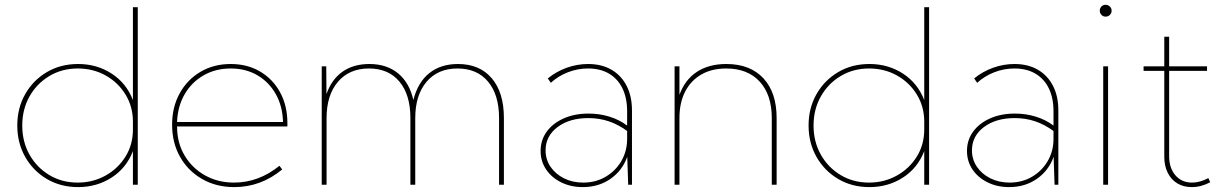

<svg xmlns="http://www.w3.org/2000/svg" viewBox="-20 -762 5059 792"><path d="M548.3 0H528.3V-138.7Q501.5 -68.8 440.4 -29.5Q379.4 9.8 302.2 9.8Q230 9.8 173.3 -23.7Q116.7 -57.1 84 -114.7Q51.3 -172.4 51.3 -244.1Q51.3 -316.4 84 -373.8Q116.7 -431.2 173.3 -464.6Q230 -498 302.2 -498Q379.4 -498 440.4 -458.5Q501.5 -418.9 528.3 -349.1V-732.4H548.3ZM300.3 -8.8Q362.8 -8.8 414.6 -37.4Q466.3 -65.9 497.3 -115.5Q528.3 -165 528.3 -228V-260.3Q528.3 -321.8 498 -371.6Q467.8 -421.4 416.3 -450.4Q364.7 -479.5 300.8 -479.5Q235.8 -479.5 183.8 -448.5Q131.8 -417.5 101.8 -364.3Q71.8 -311 71.8 -244.1Q71.8 -177.2 101.8 -124Q131.8 -70.8 183.6 -39.8Q235.4 -8.8 300.3 -8.8Z M1144 -63Q1056.2 9.8 946.3 9.8Q872.1 9.8 814 -23.4Q755.9 -56.6 722.9 -114.7Q689.9 -172.9 689.9 -247.6Q689.9 -320.3 721.2 -377Q752.4 -433.6 807.1 -465.8Q861.8 -498 931.6 -498Q1000.5 -498 1053.2 -466.8Q1106 -435.5 1135.7 -380.6Q1165.5 -325.7 1165.5 -253.9V-240.2H710.4Q710.4 -172.9 741.5 -120.6Q772.5 -68.4 825.7 -38.6Q878.9 -8.8 945.3 -8.8Q1046.9 -8.8 1132.8 -78.1ZM710.4 -258.8H1147.5Q1145.5 -324.2 1117.7 -373.8Q1089.8 -423.3 1042 -451.4Q994.1 -479.5 931.6 -479.5Q869.1 -479.5 819.8 -451.2Q770.5 -422.9 741.7 -373.3Q712.9 -323.7 710.4 -258.8Z M2058.6 0H2038.6V-274.9Q2038.6 -371.1 1993.2 -425.3Q1947.8 -479.5 1867.2 -479.5Q1786.1 -479.5 1739.5 -424.6Q1692.9 -369.6 1692.9 -274.9V0H1672.9V-274.9Q1672.9 -371.1 1627.7 -425.3Q1582.5 -479.5 1502 -479.5Q1420.9 -479.5 1374 -424.6Q1327.1 -369.6 1327.1 -274.9V0H1307.1V-488.3H1325.7L1326.7 -374Q1348.1 -435.1 1393.3 -466.6Q1438.5 -498 1503.4 -498Q1575.2 -498 1622.1 -459.5Q1668.9 -420.9 1685.1 -349.6Q1703.6 -422.4 1750.7 -460.2Q1797.9 -498 1869.1 -498Q1958.5 -498 2008.5 -439.2Q2058.6 -380.4 2058.6 -274.9Z M2586.9 0H2571.3L2567.4 -115.2Q2547.4 -58.6 2498.5 -24.4Q2449.7 9.8 2383.8 9.8Q2334.5 9.8 2294.9 -9.8Q2255.4 -29.3 2232.7 -63Q2210 -96.7 2210 -139.2Q2210 -184.1 2235.1 -218.8Q2260.3 -253.4 2304.9 -273.4Q2349.6 -293.5 2407.7 -293.5Q2452.6 -293.5 2493.4 -281Q2534.2 -268.6 2566.9 -244.1V-302.7Q2566.9 -357.9 2547.6 -397.5Q2528.3 -437 2492.2 -458.3Q2456.1 -479.5 2405.8 -479.5Q2362.8 -479.5 2323 -464.1Q2283.2 -448.7 2252 -420.4L2239.7 -438.5Q2274.9 -467.3 2318.1 -482.7Q2361.3 -498 2405.8 -498Q2461.4 -498 2502 -474.6Q2542.5 -451.2 2564.7 -408.2Q2586.9 -365.2 2586.9 -306.2ZM2385.7 -8.8Q2437 -8.8 2478 -32.7Q2519 -56.6 2543 -97.7Q2566.9 -138.7 2566.9 -189V-221.7Q2530.3 -248.5 2491 -261.7Q2451.7 -274.9 2407.2 -274.9Q2329.1 -274.9 2279.8 -237.8Q2230.5 -200.7 2230.5 -141.6Q2230.5 -104 2251 -74Q2271.5 -43.9 2306.6 -26.4Q2341.8 -8.8 2385.7 -8.8Z M3183.6 0H3163.6V-274.9Q3163.6 -371.1 3113.8 -425.3Q3064 -479.5 2975.6 -479.5Q2916 -479.5 2872.8 -454.6Q2829.6 -429.7 2806.2 -384Q2782.7 -338.4 2782.7 -274.9V0H2762.7V-488.3H2782.7V-371.1Q2805.7 -433.6 2855 -465.8Q2904.3 -498 2976.1 -498Q3074.2 -498 3128.9 -439.2Q3183.6 -380.4 3183.6 -274.9Z M3812.5 0H3792.5V-138.7Q3765.6 -68.8 3704.6 -29.5Q3643.6 9.8 3566.4 9.8Q3494.1 9.8 3437.5 -23.7Q3380.9 -57.1 3348.1 -114.7Q3315.4 -172.4 3315.4 -244.1Q3315.4 -316.4 3348.1 -373.8Q3380.9 -431.2 3437.5 -464.6Q3494.1 -498 3566.4 -498Q3643.6 -498 3704.6 -458.5Q3765.6 -418.9 3792.5 -349.1V-732.4H3812.5ZM3564.5 -8.8Q3627 -8.8 3678.7 -37.4Q3730.5 -65.9 3761.5 -115.5Q3792.5 -165 3792.5 -228V-260.3Q3792.5 -321.8 3762.2 -371.6Q3731.9 -421.4 3680.4 -450.4Q3628.9 -479.5 3564.9 -479.5Q3500 -479.5 3448 -448.5Q3396 -417.5 3366 -364.3Q3335.9 -311 3335.9 -244.1Q3335.9 -177.2 3366 -124Q3396 -70.8 3447.8 -39.8Q3499.5 -8.8 3564.5 -8.8Z M4345.7 0H4330.1L4326.2 -115.2Q4306.2 -58.6 4257.3 -24.4Q4208.5 9.8 4142.6 9.8Q4093.3 9.8 4053.7 -9.8Q4014.2 -29.3 3991.5 -63Q3968.8 -96.7 3968.8 -139.2Q3968.8 -184.1 3993.9 -218.8Q4019 -253.4 4063.7 -273.4Q4108.4 -293.5 4166.5 -293.5Q4211.4 -293.5 4252.2 -281Q4293 -268.6 4325.7 -244.1V-302.7Q4325.7 -357.9 4306.4 -397.5Q4287.1 -437 4251 -458.3Q4214.8 -479.5 4164.6 -479.5Q4121.6 -479.5 4081.8 -464.1Q4042 -448.7 4010.7 -420.4L3998.5 -438.5Q4033.7 -467.3 4076.9 -482.7Q4120.1 -498 4164.6 -498Q4220.2 -498 4260.7 -474.6Q4301.3 -451.2 4323.5 -408.2Q4345.7 -365.2 4345.7 -306.2ZM4144.5 -8.8Q4195.8 -8.8 4236.8 -32.7Q4277.8 -56.6 4301.8 -97.7Q4325.7 -138.7 4325.7 -189V-221.7Q4289.1 -248.5 4249.8 -261.7Q4210.4 -274.9 4166 -274.9Q4087.9 -274.9 4038.6 -237.8Q3989.3 -200.7 3989.3 -141.6Q3989.3 -104 4009.8 -74Q4030.3 -43.9 4065.4 -26.4Q4100.6 -8.8 4144.5 -8.8Z M4540.5 -693.4Q4530.3 -693.4 4523.4 -700.7Q4516.6 -708 4516.6 -718.3Q4516.6 -728 4523.4 -735.1Q4530.3 -742.2 4540.5 -742.2Q4550.8 -742.2 4558.1 -735.1Q4565.4 -728 4565.4 -717.8Q4565.4 -707.5 4558.1 -700.4Q4550.8 -693.4 4540.5 -693.4ZM4550.8 0H4530.8V-488.3H4550.8Z M4972.2 -10.3Q4934.6 9.8 4896 9.8Q4861.8 9.8 4836.4 -5.6Q4811 -21 4796.9 -49.3Q4782.7 -77.6 4782.7 -115.2V-469.7H4697.3V-488.3H4782.7V-610.4H4802.7V-488.3H4959V-469.7H4802.7V-118.7Q4802.7 -68.8 4828.6 -38.8Q4854.5 -8.8 4897.5 -8.8Q4929.7 -8.8 4964.4 -27.3Z"/></svg>

Font: Kumbh Sans Thin
Style: Regular
Weight: 250
Version: Version 1.004